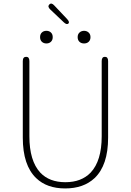

<svg xmlns="http://www.w3.org/2000/svg" viewBox="-20 -1045 734 1078"><path d="M183 -45Q108 -117 108 -272V-702Q108 -726 127 -726Q145 -726 145 -702V-280Q145 -142 206 -76Q257 -22 347 -22Q437 -22 489 -76Q551 -142 551 -280V-702Q551 -726 569 -726Q587 -726 587 -702V-272Q587 -117 511 -45Q449 13 346 13Q243 13 183 -45ZM240.5 -801Q225 -801 215 -810.5Q205 -820 205 -836.5Q205 -853 215 -862.5Q225 -872 240.5 -872Q256 -872 266 -862.5Q276 -853 276 -836.5Q276 -820 266 -810.5Q256 -801 240.5 -801ZM452 -801Q436 -801 426 -810.5Q416 -820 416 -836.5Q416 -853 426.5 -862.5Q437 -872 452 -872Q467 -872 477.5 -862.5Q488 -853 488 -836.5Q488 -820 478 -810.5Q468 -801 452 -801ZM364 -913Q355 -904 338 -920L262 -992Q245 -1008 257 -1020Q269 -1032 285 -1014L356 -939Q373 -921 364 -913Z"/></svg>

Font: Resource Han Rounded KR ExtraLight
Style: Regular
Weight: 250
Designer: Cyano Hao (round all glyphs); Ryoko NISHIZUKA 西塚涼子 (kana, bopomofo & ideographs); Paul D. Hunt (Latin, Greek & Cyrillic)
Foundry: Cyano Hao
Version: 0.990